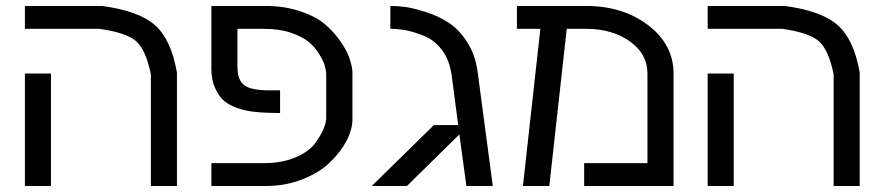

<svg xmlns="http://www.w3.org/2000/svg" viewBox="-20 -620 2937 640"><path d="M63 0V-375H149.9V0ZM319.8 -600.1Q442.9 -584 497.1 -535.6Q550.8 -487.8 569.8 -377.9V0H482.9V-372.1Q466.8 -452.6 434.6 -481.9Q402.8 -510.7 312 -523.9H63V-600.1Z M865.7 -600.1Q930.2 -600.1 983.4 -581.5Q1036.1 -563.5 1066.9 -536.1Q1096.7 -509.8 1118.7 -476.6Q1139.2 -445.8 1147 -419.4Q1154.8 -393.6 1154.8 -377.9V-222.2Q1154.8 -188.5 1134.8 -149.9Q1115.7 -113.3 1079.1 -78.1Q1043.5 -43.9 987.3 -22Q931.2 0 865.7 0H684.6V-76.2H859.4Q918.9 -76.2 963.4 -94.7Q1007.8 -113.3 1028.3 -140.1Q1048.8 -167 1058.1 -189.5Q1067.4 -211.4 1067.4 -229V-371.1Q1067.4 -383.8 1063 -399.9Q1058.6 -415.5 1044.4 -439Q1030.8 -461.9 1009.3 -480Q988.8 -497.6 948.7 -511.2Q911.1 -523.9 859.4 -523.9H771.5V-397Q771.5 -352.5 794.9 -335.4Q817.9 -318.8 879.4 -318.8H913.6V-243.2L873.5 -244.1Q852.5 -244.6 824.7 -247.6Q801.8 -250 775.4 -258.3Q748 -267.1 729 -282.2Q710.9 -296.4 697.8 -324.7Q684.6 -352.5 684.6 -390.1V-600.1Z M1511.2 -171.9 1336.4 0H1219.2L1426.3 -203.1H1507.3L1485.4 -370.1Q1478 -420.9 1453.1 -453.6Q1427.7 -486.8 1392.1 -501Q1356 -515.1 1331.1 -519.5Q1305.7 -523.9 1281.2 -523.9V-600.1Q1306.2 -600.1 1331.5 -596.7Q1357.4 -593.3 1400.4 -579.6Q1440.9 -566.9 1476.1 -543.9Q1510.3 -522 1537.6 -479Q1564.9 -436.5 1572.3 -378.9L1622.6 0H1534.7Z M2138.2 -375Q2138.2 -440.4 2079.6 -481.9Q2020.5 -523.9 1934.1 -523.9H1869.1L1811 0H1723.1L1781.2 -523.9H1703.1V-600.1H1934.1Q2056.6 -600.1 2141.1 -535.6Q2225.1 -471.2 2225.1 -375V0H1927.2V-76.2H2138.2Z M2338.9 0V-375H2425.8V0ZM2595.7 -600.1Q2718.8 -584 2772.9 -535.6Q2826.7 -487.8 2845.7 -377.9V0H2758.8V-372.1Q2742.7 -452.6 2710.4 -481.9Q2678.7 -510.7 2587.9 -523.9H2338.9V-600.1Z"/></svg>

Font: Miedinger*
Style: Book
Weight: 400
Version: Version 001.000